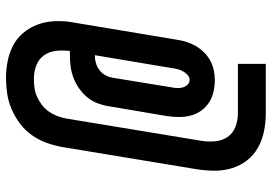

<svg xmlns="http://www.w3.org/2000/svg" viewBox="-153 -660 906 640"><g transform="rotate(-90 300.0 -340.0)"><path d="M242 93Q212 93 182.5 87Q153 81 128 67Q103 53 85.5 30.5Q68 8 59.5 -19.5Q51 -47 51 -77Q51 -107 56 -138L130 -586Q135 -613 144 -638Q153 -663 169 -686Q185 -709 207.5 -726Q230 -743 255.5 -754Q281 -765 307.5 -769Q334 -773 359 -773Q388 -773 416 -767.5Q444 -762 468 -749.5Q492 -737 509.5 -716.5Q527 -696 537 -670.5Q547 -645 549 -617Q551 -589 547 -560L488 -206Q486 -190 481 -173.5Q476 -157 467.5 -142Q459 -127 446.5 -114Q434 -101 418.5 -92.5Q403 -84 386.5 -80.5Q370 -77 353 -77Q333 -77 313.5 -81.5Q294 -86 278 -96.5Q262 -107 251 -122.5Q240 -138 235 -156.5Q230 -175 230 -195.5Q230 -216 233 -236L266 -431Q269 -450 276 -468.5Q283 -487 296 -502.5Q309 -518 325.5 -529.5Q342 -541 360.5 -548Q379 -555 398 -557.5Q417 -560 436 -560H450Q453 -583 450.5 -606Q448 -629 435.5 -646.5Q423 -664 402 -672Q381 -680 357 -680Q342 -680 327 -678Q312 -676 297.5 -669.5Q283 -663 270 -653Q257 -643 248 -630Q239 -617 233.5 -602.5Q228 -588 225 -573L151 -124Q147 -100 149 -76.5Q151 -53 163 -35Q175 -17 196.5 -8.5Q218 0 242 0H407V93ZM354 -161Q363 -161 370.5 -168Q378 -175 382.5 -183.5Q387 -192 389.5 -201.5Q392 -211 393 -220L436 -477Q423 -477 410.5 -473.5Q398 -470 387 -462Q376 -454 369.5 -442Q363 -430 361 -418L329 -222Q327 -213 326.5 -203Q326 -193 328.5 -184Q331 -175 337.5 -168Q344 -161 354 -161Z"/></g></svg>

Font: Iosevka Slab Semibold Extended
Style: Italic
Weight: 600
Width: 7
Italic angle: -9°
Monospace: yes
Designer: Belleve Invis
Foundry: Belleve Invis
Version: Version 11.1.0; ttfautohint (v1.8.3)